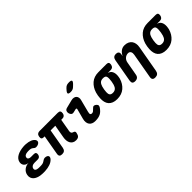

<svg xmlns="http://www.w3.org/2000/svg" viewBox="139 -1944 3312 3312"><g transform="rotate(-45 1795.5 -287.5)"><path d="M523 -485Q534 -468 532.5 -451.5Q531 -435 519.5 -422.5Q508 -410 488 -402Q468 -394 441 -394Q429 -394 420.5 -398.5Q412 -403 404.5 -409Q397 -415 389.5 -421.5Q382 -428 371 -433Q363 -437 353.5 -439Q344 -441 331 -442Q318 -443 305 -443Q292 -443 279 -442Q244 -440 222 -427Q200 -414 196 -389Q191 -366 208 -352Q225 -338 257 -338H328Q357 -338 368.5 -324Q380 -310 375 -281Q370 -252 353 -238Q336 -224 307 -224H230Q195 -224 172.5 -209Q150 -194 145 -168Q140 -141 157.5 -126.5Q175 -112 210 -110Q228 -109 246 -109Q264 -109 282 -110Q298 -111 310 -113Q322 -115 333 -120Q345 -125 355 -132Q365 -139 374.5 -145Q384 -151 394 -155.5Q404 -160 416 -160Q443 -160 460.5 -152Q478 -144 485 -131.5Q492 -119 488 -102.5Q484 -86 467 -68Q434 -33 381 -14.5Q328 4 262 7Q244 8 226 8Q208 8 190 7Q140 5 100.5 -8Q61 -21 35 -43Q9 -65 -2 -95.5Q-13 -126 -6 -164Q4 -221 49.5 -257.5Q95 -294 158 -296Q104 -298 76 -331.5Q48 -365 56 -413Q62 -445 82 -470.5Q102 -496 134 -514Q166 -532 208 -543Q250 -554 299 -557Q312 -558 325 -558Q338 -558 351 -557Q414 -553 457.5 -535Q501 -517 523 -485Z M1013 10Q975 10 949 -6Q923 -22 908.5 -48.5Q894 -75 890.5 -110Q887 -145 894 -183L936 -422H822L759 -62Q752 -25 731.5 -7.5Q711 10 674 10Q637 10 622 -7.5Q607 -25 614 -62L677 -422H656Q624 -422 612 -438Q600 -454 606 -486Q611 -518 630 -534Q649 -550 681 -550H1123Q1158 -550 1171.5 -533.5Q1185 -517 1179 -482Q1174 -452 1156 -437Q1138 -422 1108 -422H1081L1040 -188Q1036 -164 1044 -147.5Q1052 -131 1072 -126Q1097 -119 1104.5 -108.5Q1112 -98 1109 -78Q1100 -30 1078.5 -10Q1057 10 1013 10Z M1327 -362Q1296 -354 1277 -368.5Q1258 -383 1250 -415Q1243 -445 1254.5 -467.5Q1266 -490 1298 -498L1445 -535Q1478 -543 1504 -537.5Q1530 -532 1546 -516Q1562 -500 1567 -475Q1572 -450 1564 -420L1506 -194Q1500 -173 1500 -159.5Q1500 -146 1504.5 -138.5Q1509 -131 1517 -128Q1525 -125 1535 -125Q1555 -125 1571 -137Q1587 -149 1608 -172Q1628 -195 1648 -195.5Q1668 -196 1690 -178Q1713 -158 1713.5 -139Q1714 -120 1698 -97Q1677 -68 1656 -47.5Q1635 -27 1610 -14.5Q1585 -2 1554 4Q1523 10 1484 10Q1445 10 1416.5 -2.5Q1388 -15 1371.5 -38.5Q1355 -62 1351 -95Q1347 -128 1358 -170L1406 -351Q1410 -364 1405 -371.5Q1400 -379 1387 -376ZM1630 -683Q1610 -662 1587.5 -653.5Q1565 -645 1539 -645Q1488 -645 1481.5 -664.5Q1475 -684 1513 -725L1531 -745Q1556 -771 1579 -778Q1602 -785 1633 -785Q1684 -785 1689.5 -765.5Q1695 -746 1656 -708Z M2288 -425H2218Q2270 -413 2291.5 -371.5Q2313 -330 2308 -270L2304 -240Q2302 -225 2298 -210Q2270 -111 2199 -50.5Q2128 10 2018 10Q1963 10 1923.5 -6Q1884 -22 1859.5 -50.5Q1835 -79 1825 -120Q1815 -161 1818 -210Q1819 -240 1824.5 -270Q1830 -300 1838 -330Q1868 -429 1938 -489.5Q2008 -550 2118 -550H2311Q2343 -550 2355 -535Q2367 -520 2362 -488Q2356 -456 2338 -440.5Q2320 -425 2288 -425ZM2042 -120Q2064 -120 2080.5 -126Q2097 -132 2110 -143.5Q2123 -155 2132 -171.5Q2141 -188 2148 -210Q2156 -240 2161.5 -270Q2167 -300 2168 -330Q2171 -384 2154.5 -402Q2138 -420 2094 -420Q2051 -420 2026 -397Q2001 -374 1988 -330Q1980 -300 1974.5 -270Q1969 -240 1968 -210Q1965 -166 1981.5 -143Q1998 -120 2042 -120Z M2588 -315 2543 -65Q2537 -27 2515 -8.5Q2493 10 2455 10Q2417 10 2402 -8.5Q2387 -27 2393 -65L2468 -487Q2475 -524 2495.5 -542Q2516 -560 2550 -560Q2584 -560 2602 -542Q2620 -524 2613 -487L2606 -450Q2632 -503 2671 -531.5Q2710 -560 2758 -560Q2806 -560 2840.5 -544Q2875 -528 2895 -500.5Q2915 -473 2922 -435.5Q2929 -398 2921 -355L2834 135Q2827 173 2805.5 191.5Q2784 210 2746 210Q2708 210 2692.5 191.5Q2677 173 2684 135L2765 -325Q2768 -342 2767 -359Q2766 -376 2759.5 -389.5Q2753 -403 2740.5 -411.5Q2728 -420 2707 -420Q2684 -420 2664 -412Q2644 -404 2628 -389.5Q2612 -375 2602 -356Q2592 -337 2588 -315Z M3488 -425H3418Q3470 -413 3491.5 -371.5Q3513 -330 3508 -270L3504 -240Q3502 -225 3498 -210Q3470 -111 3399 -50.5Q3328 10 3218 10Q3163 10 3123.5 -6Q3084 -22 3059.5 -50.5Q3035 -79 3025 -120Q3015 -161 3018 -210Q3019 -240 3024.5 -270Q3030 -300 3038 -330Q3068 -429 3138 -489.5Q3208 -550 3318 -550H3511Q3543 -550 3555 -535Q3567 -520 3562 -488Q3556 -456 3538 -440.5Q3520 -425 3488 -425ZM3242 -120Q3264 -120 3280.5 -126Q3297 -132 3310 -143.5Q3323 -155 3332 -171.5Q3341 -188 3348 -210Q3356 -240 3361.5 -270Q3367 -300 3368 -330Q3371 -384 3354.5 -402Q3338 -420 3294 -420Q3251 -420 3226 -397Q3201 -374 3188 -330Q3180 -300 3174.5 -270Q3169 -240 3168 -210Q3165 -166 3181.5 -143Q3198 -120 3242 -120Z"/></g></svg>

Font: Maple Mono NL ExtraBold
Style: Italic
Weight: 800
Italic angle: -10°
Monospace: yes
Designer: subframe7536
Version: Version 7.000